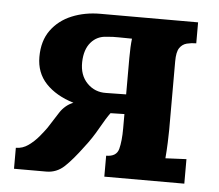

<svg xmlns="http://www.w3.org/2000/svg" viewBox="-42 -546 676 593"><g transform="rotate(5 295.5 -250.0)"><path d="M22 0V-65Q43 -65 61 -78Q79 -91 93 -108Q107 -125 114 -135L146 -185Q153 -196 163.5 -205Q174 -214 187 -219Q132 -236 101 -269Q70 -302 70 -351Q70 -401 94 -434Q118 -467 158 -483.5Q198 -500 246 -500H549V-435Q534 -435 520 -431.5Q506 -428 497.5 -415.5Q489 -403 489 -374V-161Q489 -147 488 -121.5Q487 -96 485 -73L550 -76V0H302V-65Q334 -65 340.5 -89.5Q347 -114 347 -154V-198L304 -197Q292 -181 273.5 -148Q255 -115 233 -87Q202 -45 178 -22.5Q154 0 122 0ZM285 -258Q301 -258 316 -258.5Q331 -259 347 -259V-372Q347 -408 350 -432Q329 -432 309.5 -432.5Q290 -433 272 -431Q242 -430 223 -408Q204 -386 203 -347Q202 -306 226 -281.5Q250 -257 285 -258Z"/></g></svg>

Font: Lora
Style: Bold
Weight: 700
Designer: Olga Karpushina, Alexei Vanyashin (Cyrillic)
Foundry: Cyreal
Version: Version 3.006; ttfautohint (v1.8.4.7-5d5b);gftools[0.9.30]